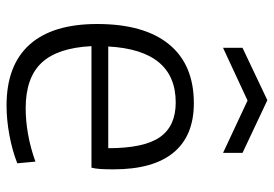

<svg xmlns="http://www.w3.org/2000/svg" viewBox="-142 -666 817 572"><g transform="rotate(90 266.0 -379.5)"><path d="M285 -495Q129 -495 118 -294H421Q421 -401 388 -448Q355 -495 285 -495ZM294 9Q174 9 112.5 -59.5Q51 -128 51 -261Q51 -401 111.5 -475Q172 -549 287 -549Q384 -549 434 -488.5Q484 -428 484 -310Q484 -287 483 -271Q482 -255 479 -244H117Q122 -143 166.5 -95.5Q211 -48 302 -48Q339 -48 379 -55Q419 -62 461 -77L466 -23Q428 -8 382 0.5Q336 9 294 9ZM122 -694 278 -768 435 -694V-636L279 -709L122 -636Z"/></g></svg>

Font: EncodeSans
Style: Light
Weight: 300
Designer: Pablo Impallari, Andres Torresi
Foundry: Pablo Impallari, Andres Torresi
Version: Version 1.000; ttfautohint (v1.4.1)